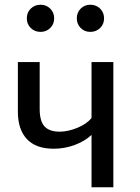

<svg xmlns="http://www.w3.org/2000/svg" viewBox="-20 -788 589 808"><path d="M150.9 -653.8Q126 -653.8 109.4 -670.2Q92.8 -686.5 92.8 -710.9Q92.8 -735.4 109.4 -751.7Q126 -768.1 150.9 -768.1Q174.8 -768.1 191.4 -751.7Q208 -735.4 208 -710.9Q208 -686.5 191.4 -670.2Q174.8 -653.8 150.9 -653.8ZM359.9 -653.8Q335.9 -653.8 319.6 -670.2Q303.2 -686.5 303.2 -710.9Q303.2 -735.4 319.6 -751.7Q335.9 -768.1 359.9 -768.1Q384.8 -768.1 401.4 -751.7Q418 -735.4 418 -710.9Q418 -686.5 401.4 -670.2Q384.8 -653.8 359.9 -653.8ZM365.2 -526.9H457V0H365.2V-220.2Q336.4 -193.4 293.9 -177.7Q251.5 -162.1 206.1 -162.1Q131.3 -162.1 93.3 -202.6Q55.2 -243.2 55.2 -317.9V-526.9H147V-329.1Q147 -278.8 167.2 -256.3Q187.5 -233.9 231 -233.9Q266.1 -233.9 304.9 -249.8Q343.8 -265.6 365.2 -291Z"/></svg>

Font: FiraGO
Style: Regular
Weight: 400
Designer: bBox Type
Foundry: bBox Type GmbH
Version: Version 1.001;PS 001.001;hotconv 1.0.88;makeotf.lib2.5.64775